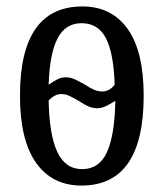

<svg xmlns="http://www.w3.org/2000/svg" viewBox="-20 -566 508 596"><path d="M42 -269Q42 -546 236 -546Q326 -546 376 -476.5Q426 -407 426 -269Q426 10 233 10Q142 10 92 -60.5Q42 -131 42 -269ZM336 -303Q333 -400 309 -447Q285 -494 233 -494Q183 -494 158.5 -446.5Q134 -399 131 -303Q148 -315 159.5 -320.5Q171 -326 184 -326Q198 -326 210.5 -320.5Q223 -315 244 -303Q261 -292 273 -287Q285 -282 298 -282Q319 -282 336 -303ZM338 -253Q333 -250 321 -243Q309 -236 300 -233Q291 -230 283 -230Q268 -230 255 -235.5Q242 -241 224 -253Q205 -264 194 -269Q183 -274 170 -274Q150 -274 131 -254Q133 -147 158 -94Q183 -41 235 -41Q288 -41 312 -93.5Q336 -146 338 -253Z"/></svg>

Font: Noto Serif Cond
Style: Regular
Weight: 400
Width: 3
Designer: Monotype Design Team
Foundry: Monotype Imaging Inc.
Version: Version 1.001